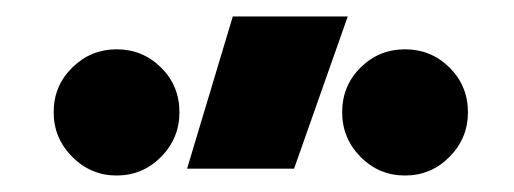

<svg xmlns="http://www.w3.org/2000/svg" viewBox="-20 -815 626 234"><path d="M208 -609.4 263.7 -794.9H403.8L338.4 -609.4ZM473.6 -601.1Q441.9 -601.1 419.4 -623.8Q397 -646.5 397 -678.2Q397 -710.4 419.4 -732.7Q441.9 -754.9 473.6 -754.9Q505.4 -754.9 527.8 -732.7Q550.3 -710.4 550.3 -678.2Q550.3 -646.5 527.8 -623.8Q505.4 -601.1 473.6 -601.1ZM122.1 -601.1Q90.8 -601.1 68.1 -623.8Q45.4 -646.5 45.4 -678.2Q45.4 -710.4 68.1 -732.7Q90.8 -754.9 122.1 -754.9Q153.8 -754.9 176.3 -732.7Q198.7 -710.4 198.7 -678.2Q198.7 -646.5 176.3 -623.8Q153.8 -601.1 122.1 -601.1Z"/></svg>

Font: Cascadia Code NF
Style: Bold
Weight: 700
Monospace: yes
Designer: Aaron Bell
Foundry: Saja Typeworks
Version: Version 2404.023; ttfautohint (v1.8.4)